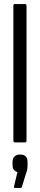

<svg xmlns="http://www.w3.org/2000/svg" viewBox="-20 -703 197 948"><path d="M53 0Q46 0 46 -9V-674Q46 -683 53 -683H104Q111 -683 111 -674V-9Q111 0 104 0ZM54 225Q48 225 49 218L66 147Q56 144 49 136Q42 128 42 112V97Q42 78 52.5 69Q63 60 79 60Q98 60 107 69Q116 78 116 97V112Q116 125 114 135.5Q112 146 107 158L88 220Q86 225 82 225Z"/></svg>

Font: Sofia Sans Extra Condensed
Style: Regular
Weight: 400
Designer: Botio Nikoltchev, Ani Petrova
Foundry: lettersoup
Version: Version 4.101